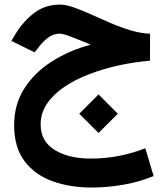

<svg xmlns="http://www.w3.org/2000/svg" viewBox="-20 -485 729 842"><path d="M638.2 -337.4 637.7 -218.8Q571.3 -213.4 503.4 -198.7Q435.5 -184.1 373.5 -160.6Q311.5 -137.2 262.9 -104.5Q214.4 -71.8 186.3 -30.5Q158.2 10.7 158.2 60.5Q158.2 134.3 219.5 172.4Q280.8 210.4 378.4 210.4Q444.3 210.4 506.1 197.8Q567.9 185.1 617.2 165L653.8 287.1Q590.8 313 520.5 325.2Q450.2 337.4 381.3 337.4Q287.1 337.4 210 309.6Q132.8 281.7 87.4 221.4Q42 161.1 42 64Q42 -27.3 86.9 -97.4Q131.8 -167.5 208 -215.8Q284.2 -264.2 377.9 -289.1Q329.1 -309.6 292.7 -323.5Q256.3 -337.4 242.2 -337.4Q214.8 -337.4 192.9 -321.3Q170.9 -305.2 155.3 -285.2L131.8 -255.4L29.8 -305.7L48.3 -336.4Q83.5 -393.6 131.3 -429.2Q179.2 -464.8 242.7 -464.8Q269 -464.8 304.7 -452.1Q340.3 -439.5 381.8 -420.7Q423.3 -401.9 467.3 -383.1Q511.2 -364.3 554.9 -351.3Q598.6 -338.4 638.2 -337.4ZM412.1 -70.8 496.6 13.7 412.1 98.1 327.6 13.7Z"/></svg>

Font: Vazirmatn FD NL
Style: Bold
Weight: 700
Designer: Saber Rastikerdar
Foundry: Saber Rastikerdar
Version: Version 33.003